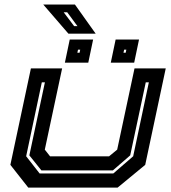

<svg xmlns="http://www.w3.org/2000/svg" viewBox="-20 -850 776 870"><path d="M108 0 27 -103 120 -540H261.5L183 -172L207 -141.5H474L511 -172L589.5 -540H731L638 -103L513 0ZM159.5 -64H493.5L583.5 -142L654.5 -477H640.5L570 -146L491.5 -78H167.5L113 -146L183.5 -477H169.5L98.5 -142ZM482 -566 504 -671H610L588 -566ZM274 -566 296 -671H402L380 -566ZM330.5 -611H340.5L343.5 -625H333.5ZM539.5 -611H549.5L552.5 -625H542.5ZM413.5 -697.5H290L176 -829.5H319.5ZM331 -731.5 284.5 -794.5H268.5L316 -731.5Z"/></svg>

Font: Tourney Expanded Regular
Style: Bold Italic
Weight: 700
Width: 7
Italic angle: -12°
Designer: Tyler Finck
Foundry: Etcetera Type Co
Version: Version 1.010; ttfautohint (v1.8.3)